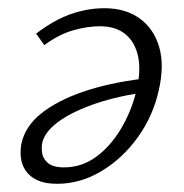

<svg xmlns="http://www.w3.org/2000/svg" viewBox="-20 -440 449 468"><path d="M119 8Q90 8 71.5 -0.5Q53 -9 43 -23.5Q33 -38 31 -55Q29 -72 32 -89Q41 -132 80.5 -163.5Q120 -195 183 -216.5Q246 -238 327 -248L325 -214Q255 -203 203 -184Q151 -165 120 -141.5Q89 -118 83 -92Q81 -83 82.5 -68.5Q84 -54 96.5 -43Q109 -32 136 -32Q179 -32 214 -57.5Q249 -83 274.5 -125.5Q300 -168 312 -217Q324 -265 317 -300.5Q310 -336 286.5 -356Q263 -376 223 -376Q193 -376 158 -366Q123 -356 88 -330L68 -358Q94 -378 121 -392Q148 -406 177 -413Q206 -420 234 -420Q286 -420 320.5 -395Q355 -370 368 -325.5Q381 -281 367 -220Q353 -157 316 -105.5Q279 -54 227.5 -23Q176 8 119 8Z"/></svg>

Font: Ysabeau Office Light
Style: Italic
Weight: 300
Italic angle: -12°
Designer: Christian Thalmann (Catharsis Fonts)
Version: Version 2.001;gftools[0.9.30]; featfreeze: tnum,lnum,ss02